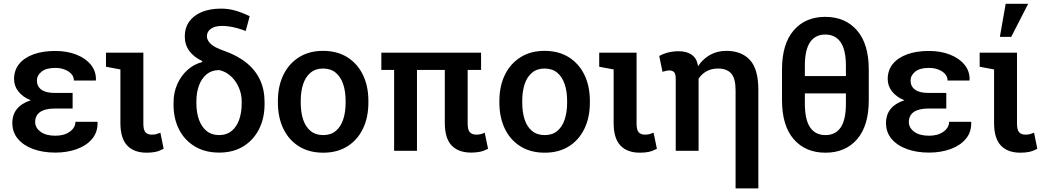

<svg xmlns="http://www.w3.org/2000/svg" viewBox="-20 -812 5621 1034"><path d="M278.3 9.8Q210.4 9.8 158.2 -9.5Q106 -28.8 76.2 -64.5Q46.4 -100.1 46.4 -149.4Q46.4 -239.3 145.5 -272Q103 -289.1 79.3 -319.1Q55.7 -349.1 55.7 -385.7Q55.7 -434.1 83.3 -467.8Q110.8 -501.5 160.6 -519.5Q210.4 -537.6 277.8 -537.6Q341.3 -537.6 391.4 -517.8Q441.4 -498 469.7 -462.9Q498 -427.7 496.6 -381.3L495.6 -378.4H377.9Q377.9 -398.4 364.5 -413.6Q351.1 -428.7 328.4 -437.5Q305.7 -446.3 277.8 -446.3Q228.5 -446.3 203.6 -426Q178.7 -405.8 178.7 -378.4Q178.7 -347.2 202.6 -329.3Q226.6 -311.5 274.9 -311.5H371.1V-227.5H274.9Q223.1 -227.5 196.3 -209Q169.4 -190.4 169.4 -154.8Q169.4 -124 198.2 -102.5Q227.1 -81.1 278.3 -81.1Q326.2 -81.1 356.2 -103Q386.2 -125 386.2 -156.2H504.4L505.4 -153.3Q506.8 -100.6 476.3 -64.2Q445.8 -27.8 393.6 -9Q341.3 9.8 278.3 9.8Z M770 10.3Q701.2 10.3 664.8 -28.6Q628.4 -67.4 628.4 -149.4V-438L550.8 -452.6V-528.3H752V-146Q752 -112.3 763.4 -99.6Q774.9 -86.9 797.4 -86.9Q811 -86.9 820.6 -89.4Q830.1 -91.8 843.8 -97.2L861.3 -10.7Q838.4 1.5 817.6 5.9Q796.9 10.3 770 10.3Z M1160.6 9.8Q1084.5 9.8 1029.3 -23.4Q974.1 -56.6 944.3 -114.7Q914.6 -172.9 914.6 -249V-258.8Q914.6 -313.5 934.8 -358.9Q955.1 -404.3 989.7 -435.3Q1024.4 -466.3 1067.9 -477.5L1069.8 -482.9Q1024.9 -503.4 1000 -537.1Q975.1 -570.8 975.1 -615.2Q975.1 -661.6 998.8 -695.3Q1022.5 -729 1066.4 -747.3Q1110.4 -765.6 1170.9 -765.6Q1209.5 -765.6 1246.8 -755.1Q1284.2 -744.6 1324.7 -724.6L1303.2 -645Q1285.2 -652.3 1264.2 -658.4Q1243.2 -664.6 1220.7 -668.5Q1198.2 -672.4 1176.3 -672.4Q1137.7 -672.4 1116 -657.2Q1094.2 -642.1 1094.2 -616.2Q1094.2 -596.7 1113.5 -576.9Q1132.8 -557.1 1184.6 -539.1Q1257.8 -513.7 1306.6 -474.4Q1355.5 -435.1 1380.1 -382.3Q1404.8 -329.6 1404.8 -262.2V-252Q1404.8 -175.3 1375 -116.5Q1345.2 -57.6 1290.5 -23.9Q1235.8 9.8 1160.6 9.8ZM1160.6 -84.5Q1200.2 -84.5 1227.3 -106.7Q1254.4 -128.9 1268.1 -167.5Q1281.7 -206.1 1281.7 -255.9V-265.6Q1281.7 -304.2 1266.4 -340.1Q1251 -376 1223.6 -401.4Q1196.3 -426.8 1160.6 -434.6Q1120.6 -434.6 1093.3 -412.4Q1065.9 -390.1 1051.8 -352.1Q1037.6 -314 1037.6 -265.6V-255.9Q1037.6 -206.1 1051.5 -167.5Q1065.4 -128.9 1092.5 -106.7Q1119.6 -84.5 1160.6 -84.5Z M1720.7 10.3Q1644.5 10.3 1589.8 -23.9Q1535.2 -58.1 1505.9 -118.9Q1476.6 -179.7 1476.6 -258.8V-269Q1476.6 -347.7 1505.9 -408.2Q1535.2 -468.8 1589.8 -503.4Q1644.5 -538.1 1719.7 -538.1Q1795.9 -538.1 1850.6 -503.7Q1905.3 -469.2 1934.6 -408.7Q1963.9 -348.1 1963.9 -269V-258.8Q1963.9 -179.7 1934.6 -118.9Q1905.3 -58.1 1850.8 -23.9Q1796.4 10.3 1720.7 10.3ZM1720.7 -84.5Q1761.7 -84.5 1788.3 -106.7Q1814.9 -128.9 1828.1 -168.2Q1841.3 -207.5 1841.3 -258.8V-269Q1841.3 -319.8 1828.1 -358.9Q1814.9 -397.9 1788.1 -420.4Q1761.2 -442.9 1719.7 -442.9Q1679.2 -442.9 1652.3 -420.4Q1625.5 -397.9 1612.5 -358.9Q1599.6 -319.8 1599.6 -269V-258.8Q1599.6 -207.5 1612.5 -168.2Q1625.5 -128.9 1652.6 -106.7Q1679.7 -84.5 1720.7 -84.5Z M2518.1 9.8Q2448.2 9.8 2411.9 -28.8Q2375.5 -67.4 2375.5 -149.4V-435.5H2225.6V0H2102.5V-435.5H2033.7V-528.3H2570.8V-435.5H2498.5V-146Q2498.5 -112.3 2510.5 -99.6Q2522.5 -86.9 2545.9 -86.9Q2557.6 -86.9 2568.8 -89.6Q2580.1 -92.3 2590.3 -97.7L2608.4 -10.7Q2586.4 1 2564.7 5.4Q2543 9.8 2518.1 9.8Z M2913.6 10.3Q2837.4 10.3 2782.7 -23.9Q2728 -58.1 2698.7 -118.9Q2669.4 -179.7 2669.4 -258.8V-269Q2669.4 -347.7 2698.7 -408.2Q2728 -468.8 2782.7 -503.4Q2837.4 -538.1 2912.6 -538.1Q2988.8 -538.1 3043.5 -503.7Q3098.1 -469.2 3127.4 -408.7Q3156.7 -348.1 3156.7 -269V-258.8Q3156.7 -179.7 3127.4 -118.9Q3098.1 -58.1 3043.7 -23.9Q2989.3 10.3 2913.6 10.3ZM2913.6 -84.5Q2954.6 -84.5 2981.2 -106.7Q3007.8 -128.9 3021 -168.2Q3034.2 -207.5 3034.2 -258.8V-269Q3034.2 -319.8 3021 -358.9Q3007.8 -397.9 2981 -420.4Q2954.1 -442.9 2912.6 -442.9Q2872.1 -442.9 2845.2 -420.4Q2818.4 -397.9 2805.4 -358.9Q2792.5 -319.8 2792.5 -269V-258.8Q2792.5 -207.5 2805.4 -168.2Q2818.4 -128.9 2845.5 -106.7Q2872.6 -84.5 2913.6 -84.5Z M3426.3 10.3Q3357.4 10.3 3321 -28.6Q3284.7 -67.4 3284.7 -149.4V-438L3207 -452.6V-528.3H3408.2V-146Q3408.2 -112.3 3419.7 -99.6Q3431.2 -86.9 3453.6 -86.9Q3467.3 -86.9 3476.8 -89.4Q3486.3 -91.8 3500 -97.2L3517.6 -10.7Q3494.6 1.5 3473.9 5.9Q3453.1 10.3 3426.3 10.3Z M3941.4 202.6V-326.7Q3941.4 -389.2 3918 -416Q3894.5 -442.9 3847.2 -442.9Q3812 -442.9 3785.6 -428.5Q3759.3 -414.1 3742.2 -388.2V0H3619.1V-389.2Q3619.1 -413.6 3610.4 -423.1Q3601.6 -432.6 3584.5 -432.6Q3575.2 -432.6 3566.4 -430.4Q3557.6 -428.2 3547.9 -425.3L3530.3 -510.3Q3549.8 -522 3577.6 -529.1Q3605.5 -536.1 3633.8 -536.1Q3676.3 -536.1 3702.9 -518.8Q3729.5 -501.5 3736.8 -467.8Q3737.8 -464.8 3738.3 -461.4Q3738.8 -458 3739.3 -455.6Q3765.6 -495.1 3804.4 -516.6Q3843.3 -538.1 3891.1 -538.1Q3973.6 -538.1 4018.8 -488.8Q4064 -439.5 4064 -328.1V202.6Z M4425.3 10.3Q4317.9 10.3 4254.6 -62.3Q4191.4 -134.8 4191.4 -272.9V-437.5Q4191.4 -575.2 4254.2 -648.2Q4316.9 -721.2 4424.3 -721.2Q4532.2 -721.2 4595.5 -648.2Q4658.7 -575.2 4658.7 -437.5V-272.9Q4658.7 -134.8 4595.9 -62.3Q4533.2 10.3 4425.3 10.3ZM4425.3 -84.5Q4479.5 -84.5 4507.6 -125.7Q4535.6 -167 4535.6 -253.9V-309.1H4314.5V-253.9Q4314.5 -167.5 4342.8 -126Q4371.1 -84.5 4425.3 -84.5ZM4314.5 -402.3H4535.6V-457.5Q4535.6 -543.5 4507.1 -584.7Q4478.5 -626 4424.3 -626Q4370.6 -626 4342.5 -584.7Q4314.5 -543.5 4314.5 -457.5Z M4983.4 9.8Q4915.5 9.8 4863.3 -9.5Q4811 -28.8 4781.2 -64.5Q4751.5 -100.1 4751.5 -149.4Q4751.5 -239.3 4850.6 -272Q4808.1 -289.1 4784.4 -319.1Q4760.7 -349.1 4760.7 -385.7Q4760.7 -434.1 4788.3 -467.8Q4815.9 -501.5 4865.7 -519.5Q4915.5 -537.6 4982.9 -537.6Q5046.4 -537.6 5096.4 -517.8Q5146.5 -498 5174.8 -462.9Q5203.1 -427.7 5201.7 -381.3L5200.7 -378.4H5083Q5083 -398.4 5069.6 -413.6Q5056.2 -428.7 5033.4 -437.5Q5010.7 -446.3 4982.9 -446.3Q4933.6 -446.3 4908.7 -426Q4883.8 -405.8 4883.8 -378.4Q4883.8 -347.2 4907.7 -329.3Q4931.6 -311.5 4980 -311.5H5076.2V-227.5H4980Q4928.2 -227.5 4901.4 -209Q4874.5 -190.4 4874.5 -154.8Q4874.5 -124 4903.3 -102.5Q4932.1 -81.1 4983.4 -81.1Q5031.2 -81.1 5061.3 -103Q5091.3 -125 5091.3 -156.2H5209.5L5210.4 -153.3Q5211.9 -100.6 5181.4 -64.2Q5150.9 -27.8 5098.6 -9Q5046.4 9.8 4983.4 9.8Z M5475.1 10.3Q5406.2 10.3 5369.9 -28.6Q5333.5 -67.4 5333.5 -149.4V-438L5255.9 -452.6V-528.3H5457V-146Q5457 -112.3 5468.5 -99.6Q5480 -86.9 5502.4 -86.9Q5516.1 -86.9 5525.6 -89.4Q5535.2 -91.8 5548.8 -97.2L5566.4 -10.7Q5543.5 1.5 5522.7 5.9Q5502 10.3 5475.1 10.3ZM5364.7 -613.3 5396 -791.5H5517.1L5425.8 -613.3Z"/></svg>

Font: Roboto Slab LO Medium
Style: Regular
Weight: 500
Designer: Google
Version: Version 2.000